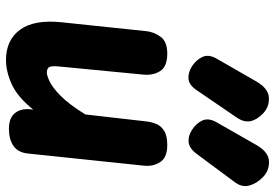

<svg xmlns="http://www.w3.org/2000/svg" viewBox="-162 -768 939 656"><g transform="rotate(90 308.0 -439.5)"><path d="M184.5 10Q116.5 10 81.2 -37.8Q46 -85.5 55.5 -179L86 -469.5Q88.5 -495 105 -518Q121.5 -541 162.5 -541Q207 -541 222.2 -517Q237.5 -493 234.5 -460.5L206.5 -169.5Q204 -142.5 209.8 -136Q215.5 -129.5 228 -129.5Q237 -129.5 257.2 -138.8Q277.5 -148 306.5 -176.2Q335.5 -204.5 370.5 -261L394.5 -471Q396.5 -487.5 403 -503.5Q409.5 -519.5 426.2 -530.2Q443 -541 475.5 -541Q517.5 -541 533.2 -517Q549 -493 545.5 -460.5L504 -65Q500.5 -31 478 -15.5Q455.5 0 419.5 0Q382.5 0 366 -20.5Q349.5 -41 353 -74L354 -83Q311 -29.5 267.8 -9.8Q224.5 10 184.5 10ZM424 -625Q401.5 -639 391.5 -660.2Q381.5 -681.5 397 -709L475.5 -846.5Q499 -887 530.2 -888.5Q561.5 -890 584 -868.5Q606 -847.5 613.2 -822.2Q620.5 -797 602.5 -772.5L504.5 -640.5Q486 -616 465.2 -614Q444.5 -612 424 -625ZM206.5 -625Q185 -639 174.5 -660.2Q164 -681.5 179.5 -709L258.5 -846.5Q282 -886.5 313 -888.2Q344 -890 367 -868.5Q389 -847.5 393.5 -825Q398 -802.5 380.5 -777.5L287 -640.5Q269.5 -615 248.5 -613.5Q227.5 -612 206.5 -625Z"/></g></svg>

Font: Edu SA Hand
Style: Regular
Weight: 400
Designer: Tina and Corey Anderson, Eben Sorkin, Mirko Velimirovic
Foundry: Google for Education
Version: Version 2.000